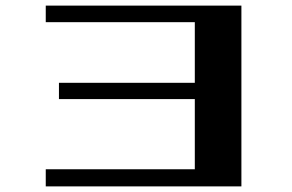

<svg xmlns="http://www.w3.org/2000/svg" viewBox="-20 -651 1040 684"><path d="M143 -631H840V13H143V-48H674V-298H190V-356H674V-572H143Z"/></svg>

Font: Cafe24 ClassicType
Style: Regular
Weight: 400
Designer: Cafe24 thkim, hmlim, mnelim & 4IR
Foundry: Cafe24
Version: Version 1.000